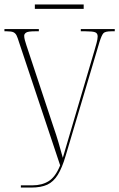

<svg xmlns="http://www.w3.org/2000/svg" viewBox="-20 -845 537 865"><path d="M137 -805V-825H357V-805ZM74 0V-10H126Q169 -10 199.5 -29Q230 -48 251 -100L66 -654Q60 -674 55 -684.5Q50 -695 41 -699.5Q32 -704 11 -704H0V-714H155V-704H137Q106 -704 97.5 -698Q89 -692 89 -684Q89 -675 92 -664Q95 -653 99 -641L218 -282Q235 -233 244 -201.5Q253 -170 263 -134Q276 -179 290.5 -227.5Q305 -276 321 -331L406 -619Q410 -633 415 -651Q420 -669 420 -681Q420 -695 409 -699.5Q398 -704 366 -704H344V-714H497V-704H482Q454 -704 446 -695.5Q438 -687 428 -655L276 -144Q260 -89 240.5 -57.5Q221 -26 193 -13Q165 0 120 0Z"/></svg>

Font: Noto Serif Display ExtraCondensed Thin
Style: Regular
Weight: 100
Width: 2
Designer: Monotype Design Team
Foundry: Monotype Imaging Inc.
Version: Version 2.009